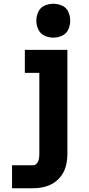

<svg xmlns="http://www.w3.org/2000/svg" viewBox="-20 -795 472 1020"><path d="M44 205H155Q184 205 213 198.5Q242 192 267 175.5Q292 159 308.5 134.5Q325 110 331.5 81Q338 52 338 22V-530H112V-408H189V22Q189 35 187 48Q185 61 176.5 72Q168 83 155 83H44ZM263 -595Q287 -595 310 -605.5Q333 -616 343 -638.5Q353 -661 353 -685Q353 -709 343 -732Q333 -755 310 -765Q287 -775 263 -775Q239 -775 216.5 -765Q194 -755 183.5 -732Q173 -709 173 -685Q173 -661 183.5 -638.5Q194 -616 216.5 -605.5Q239 -595 263 -595Z"/></svg>

Font: Iosevka Sparkle Heavy
Style: Regular
Weight: 900
Designer: Belleve Invis
Foundry: Belleve Invis
Version: Version 4.5.0; ttfautohint (v1.8.3)